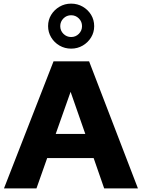

<svg xmlns="http://www.w3.org/2000/svg" viewBox="-20 -1038 782 1058"><path d="M2 0 275 -700H471L740 0H554L496 -167H240L181 0ZM287 -300H450L369 -532ZM372.1 -770Q337 -770 308 -786.8Q279.1 -803.5 262 -832Q245 -860.5 245 -894Q245 -928.4 262 -956.2Q279 -984 307.9 -1001Q336.8 -1018 371.9 -1018Q407 -1018 436 -1001.2Q464.9 -984.4 482 -956.4Q499 -928.4 499 -893.6Q499 -860 482 -832Q465 -804 436.1 -787Q407.2 -770 372.1 -770ZM372.1 -834Q397 -834 414.5 -851.6Q432 -869.2 432 -894.1Q432 -919 414.4 -936.5Q396.8 -954 371.9 -954Q347 -954 329.5 -936.4Q312 -918.8 312 -893.9Q312 -869 329.6 -851.5Q347.2 -834 372.1 -834Z"/></svg>

Font: Red Hat Text VF
Style: Regular
Weight: 400
Designer: Pentagram, MCKL
Foundry: Pentagram, MCKL
Version: Version 1.023